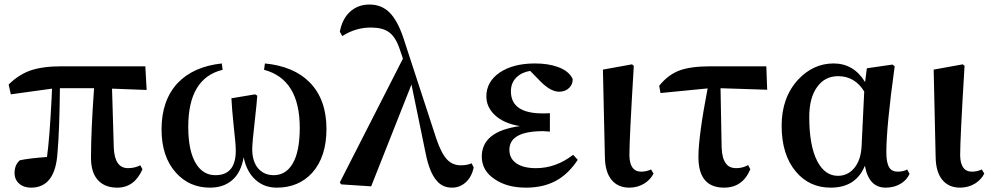

<svg xmlns="http://www.w3.org/2000/svg" viewBox="-20 -821 4419 856"><path d="M118.2 15.6Q85.9 15.6 65.4 -2.4Q44.9 -20.5 44.9 -49.8Q44.9 -85.9 68.4 -106.4Q108.4 -115.2 189.5 -121.1Q201.2 -206.1 210 -380.9Q210.9 -411.1 211.9 -425.8L28.3 -400.4L18.6 -444.3Q62.5 -487.3 113.3 -505.9Q168 -525.4 253.9 -525.4H627.9L633.8 -419.9L479.5 -425.8L487.3 -162.1Q491.2 -71.3 550.8 -71.3Q580.1 -71.3 605.5 -84L615.2 -66.4Q579.1 15.6 502.9 15.6Q448.2 15.6 418 -16.6Q385.7 -49.8 385.7 -118.2Q385.7 -238.3 399.4 -427.7H247.1Q245.1 -236.3 236.3 -139.6Q226.6 15.6 118.2 15.6Z M916 15.6Q824.2 15.6 764.6 -50.8Q700.2 -122.1 700.2 -244.1Q700.2 -373 771.5 -450.2Q841.8 -524.4 968.8 -538.1L972.7 -509.8Q819.3 -472.7 819.3 -255.9Q819.3 -144.5 855.5 -88.9Q886.7 -40 940.4 -40Q1031.2 -40 1031.2 -149.4Q1031.2 -177.7 1022.5 -252.9Q1013.7 -337.9 1011.7 -382.8L1117.2 -400.4L1127 -394.5Q1125 -363.3 1116.2 -285.2Q1104.5 -183.6 1104.5 -156.2Q1104.5 -100.6 1131.8 -69.3Q1158.2 -40 1200.2 -40Q1252.9 -40 1283.2 -88.9Q1316.4 -142.6 1316.4 -251Q1316.4 -467.8 1157.2 -509.8L1161.1 -538.1Q1290 -525.4 1360.4 -454.1Q1435.5 -377.9 1435.5 -246.1Q1435.5 -122.1 1372.1 -50.8Q1311.5 15.6 1213.9 15.6Q1158.2 15.6 1120.1 -18.6Q1079.1 -54.7 1066.4 -120.1Q1054.7 -50.8 1013.7 -16.6Q975.6 15.6 916 15.6Z M1995.1 15.6Q1953.1 15.6 1927.7 -14.6Q1894.5 -50.8 1877 -140.6L1814.5 -444.3L1634.8 9.8L1501 1L1495.1 -7.8L1776.4 -559.6L1759.8 -608.4Q1741.2 -660.2 1710.9 -679.7Q1683.6 -698.2 1632.8 -698.2Q1565.4 -698.2 1505.9 -660.2L1495.1 -679.7Q1505.9 -737.3 1541 -769Q1576.2 -800.8 1627 -800.8Q1680.7 -800.8 1716.3 -765.6Q1752 -730.5 1778.3 -652.3L1924.8 -204.1Q1947.3 -136.7 1973.6 -109.4Q1998 -84 2034.2 -84Q2061.5 -84 2083 -92.8L2091.8 -74.2Q2083 -32.2 2056.6 -8.3Q2030.3 15.6 1995.1 15.6Z M2325.2 15.6Q2241.2 15.6 2186.5 -21.5Q2127.9 -59.6 2127.9 -123Q2127.9 -235.4 2297.9 -258.8Q2221.7 -271.5 2182.6 -311.5Q2148.4 -345.7 2148.4 -391.6Q2148.4 -456.1 2207 -497.1Q2267.6 -538.1 2365.2 -538.1Q2423.8 -538.1 2466.8 -522.5Q2516.6 -504.9 2533.2 -468.8Q2534.2 -445.3 2517.1 -428.7Q2500 -412.1 2472.7 -412.1Q2437.5 -412.1 2394.5 -453.1L2343.8 -504.9Q2306.6 -499 2283.2 -476.6Q2257.8 -452.1 2257.8 -414.1Q2257.8 -315.4 2399.4 -315.4Q2421.9 -315.4 2431.6 -316.4V-234.4Q2430.7 -234.4 2428.7 -234.4Q2410.2 -236.3 2402.3 -236.3Q2251 -236.3 2251 -153.3Q2251 -114.3 2282.2 -92.8Q2313.5 -71.3 2369.1 -71.3Q2459 -71.3 2535.2 -130.9L2555.7 -108.4Q2517.6 -50.8 2469.7 -21.5Q2410.2 15.6 2325.2 15.6Z M2786.1 15.6Q2735.4 15.6 2707 -18.6Q2677.7 -53.7 2676.8 -121.1L2668 -510.7L2797.9 -534.2L2805.7 -527.3Q2786.1 -204.1 2786.1 -128.9Q2787.1 -55.7 2838.9 -55.7Q2860.4 -55.7 2882.8 -65.4L2893.6 -46.9Q2880.9 -21.5 2854.5 -3.9Q2823.2 15.6 2786.1 15.6Z M3208 15.6Q3093.8 15.6 3093.8 -121.1Q3093.8 -212.9 3134.8 -426.8L2924.8 -406.2L2918.9 -438.5Q2957 -486.3 3006.8 -505.9Q3057.6 -525.4 3147.5 -525.4H3396.5L3400.4 -420.9L3192.4 -427.7L3197.3 -164.1Q3199.2 -113.3 3216.8 -91.8Q3231.4 -71.3 3262.7 -71.3Q3291 -71.3 3315.4 -85L3325.2 -66.4Q3291 15.6 3208 15.6Z M3683.6 15.6Q3588.9 15.6 3529.3 -54.7Q3464.8 -129.9 3464.8 -260.7Q3464.8 -386.7 3539.1 -466.8Q3606.4 -538.1 3696.3 -538.1Q3786.1 -538.1 3836.9 -455.1L3844.7 -516.6L3959 -533.2L3968.8 -525.4Q3931.6 -256.8 3931.6 -141.6Q3931.6 -93.8 3945.3 -73.2Q3957 -55.7 3982.4 -55.7Q4007.8 -55.7 4024.4 -65.4L4035.2 -45.9Q4022.5 -18.6 3997.1 -2.9Q3967.8 15.6 3928.7 15.6Q3853.5 15.6 3835.9 -82Q3795.9 15.6 3683.6 15.6ZM3715.8 -37.1Q3759.8 -37.1 3789.1 -72.3Q3818.4 -108.4 3821.3 -169.9L3833 -413.1Q3791 -481.4 3716.8 -481.4Q3658.2 -481.4 3624 -434.6Q3587.9 -385.7 3587.9 -299.8Q3587.9 -170.9 3624 -101.6Q3658.2 -37.1 3715.8 -37.1Z M4260.7 15.6Q4210 15.6 4181.6 -18.6Q4152.3 -53.7 4151.4 -121.1L4142.6 -510.7L4272.5 -534.2L4280.3 -527.3Q4260.7 -204.1 4260.7 -128.9Q4261.7 -55.7 4313.5 -55.7Q4335 -55.7 4357.4 -65.4L4368.2 -46.9Q4355.5 -21.5 4329.1 -3.9Q4297.9 15.6 4260.7 15.6Z"/></svg>

Font: Bpmf GenRyu Min B
Style: B
Weight: 700
Foundry: But Ko
Version: Version 1.320